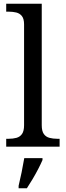

<svg xmlns="http://www.w3.org/2000/svg" viewBox="-20 -780 350 1021"><path d="M13 0V-42H26Q49 -42 67.5 -47Q86 -52 97 -67.5Q108 -83 108 -114V-650Q108 -680 96.5 -694.5Q85 -709 66.5 -713.5Q48 -718 26 -718H13V-760H202V-114Q202 -83 213 -67.5Q224 -52 243 -47Q262 -42 284 -42H297V0ZM79 208Q87 175 95 136Q103 97 109 61H206V71Q197 92 183 119Q169 146 153 173Q137 200 123 221H79Z"/></svg>

Font: Noto Serif Khojki
Style: Regular
Weight: 400
Designer: Juan Bruce
Version: Version 2.002